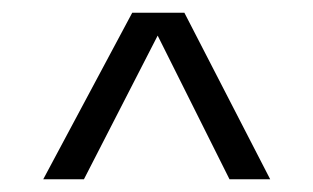

<svg xmlns="http://www.w3.org/2000/svg" viewBox="-20 -614 493 302"><path d="M112 -332H48L188 -594H270L405 -332H341L228 -558Z"/></svg>

Font: Hind Mysuru Light
Style: Regular
Weight: 300
Designer: Manushi Parikh, Hitesh Malaviya
Foundry: Indian Type Foundry
Version: Version 0.703;PS 1.0;hotconv 1.0.86;makeotf.lib2.5.63406